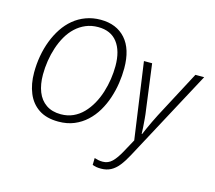

<svg xmlns="http://www.w3.org/2000/svg" viewBox="-129 -887 1447 1290"><g transform="rotate(15 594.0 -242.0)"><path d="M318 10Q235 10 181.5 -25.5Q128 -61 102 -124Q76 -187 76 -267Q76 -326 86 -382.5Q96 -439 115.5 -490Q135 -541 163.5 -584Q192 -627 230 -658.5Q268 -690 315.5 -707.5Q363 -725 418 -725Q528 -725 591 -654.5Q654 -584 654 -450Q654 -399 646 -346Q638 -293 621 -241.5Q604 -190 577 -144.5Q550 -99 512.5 -64.5Q475 -30 427 -10Q379 10 318 10ZM321 -42Q368 -42 406.5 -59.5Q445 -77 475 -108Q505 -139 527.5 -179Q550 -219 564.5 -265Q579 -311 586 -358Q593 -405 593 -450Q593 -555 547.5 -614Q502 -673 414 -673Q367 -673 328 -656.5Q289 -640 258 -611Q227 -582 204.5 -543Q182 -504 167 -458.5Q152 -413 144.5 -365Q137 -317 137 -269Q137 -201 157 -150Q177 -99 218.5 -70.5Q260 -42 321 -42ZM677 241Q657 241 643.5 238.5Q630 236 617 231L618 183Q630 187 644 190Q658 193 676 193Q713 193 740.5 166.5Q768 140 797 86L844 0L769 -532H826L867 -222Q872 -190 874.5 -158.5Q877 -127 879 -100Q881 -73 881 -55H884Q890 -70 901.5 -95.5Q913 -121 927 -150.5Q941 -180 954 -205L1127 -532H1188L848 102Q824 147 799 178.5Q774 210 744.5 225.5Q715 241 677 241Z"/></g></svg>

Font: Noto Sans Display Light
Style: Italic
Weight: 300
Italic angle: -12°
Designer: Monotype Design Team
Foundry: Monotype Imaging Inc.
Version: Version 2.003